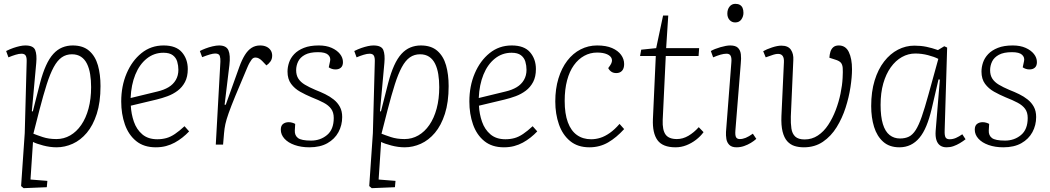

<svg xmlns="http://www.w3.org/2000/svg" viewBox="-20 -754 5473 1001"><path d="M119 -431Q120 -454 114 -464Q108 -474 92 -474Q79 -474 61 -468.5Q43 -463 24 -455L12 -488Q32 -498 49.5 -504Q67 -510 83 -513.5Q99 -517 112 -517Q154 -517 163.5 -493Q173 -469 169 -426L146 -174L151 -173L189 -322Q203 -375 220 -412.5Q237 -450 258 -473Q279 -496 304.5 -506.5Q330 -517 359 -517Q413 -517 445 -489Q477 -461 490.5 -413.5Q504 -366 504 -305Q504 -221 484.5 -160.5Q465 -100 432.5 -61.5Q400 -23 359 -4.5Q318 14 275 14Q241 14 205 4.5Q169 -5 152 -14L139 182L227 189L224 222L103 227L90 216L109 -60ZM355 -471Q325 -471 302 -455Q279 -439 260 -404Q241 -369 223.5 -314Q206 -259 186 -182L154 -57Q171 -50 202.5 -39.5Q234 -29 274 -29Q313 -29 346 -48Q379 -67 403.5 -102.5Q428 -138 441.5 -188Q455 -238 455 -300Q455 -336 450 -367Q445 -398 433.5 -421.5Q422 -445 402.5 -458Q383 -471 355 -471Z M833 -517Q898 -517 928.5 -481.5Q959 -446 959 -394Q959 -354 944.5 -326.5Q930 -299 906 -281Q882 -263 853.5 -252.5Q825 -242 796 -235L662 -203Q664 -160 678 -119.5Q692 -79 722 -53.5Q752 -28 800 -28Q825 -28 847 -34Q869 -40 892 -55.5Q915 -71 942 -96L966 -69Q950 -52 931 -37Q912 -22 891 -10.5Q870 1 845.5 7.5Q821 14 792 14Q730 14 690 -18.5Q650 -51 631 -105.5Q612 -160 612 -225Q612 -305 640 -371Q668 -437 717.5 -477Q767 -517 833 -517ZM910 -390Q910 -412 904 -432.5Q898 -453 881 -466Q864 -479 832 -479Q783 -479 745 -448.5Q707 -418 685.5 -365Q664 -312 661 -243L801 -277Q835 -285 859 -299.5Q883 -314 896.5 -337Q910 -360 910 -390Z M1129 -432Q1130 -449 1126 -462Q1122 -475 1102 -475Q1091 -475 1074 -470Q1057 -465 1034 -456L1022 -488Q1033 -494 1051 -501Q1069 -508 1088.5 -512.5Q1108 -517 1122 -517Q1160 -517 1171 -491.5Q1182 -466 1176 -415L1151 -208H1157L1228 -406Q1241 -442 1256.5 -467Q1272 -492 1291.5 -504.5Q1311 -517 1336 -517Q1355 -517 1369 -510.5Q1383 -504 1391 -492Q1399 -480 1399 -464Q1399 -446 1390 -433.5Q1381 -421 1369 -413L1346 -437Q1338 -445 1329.5 -449.5Q1321 -454 1312 -454Q1307 -454 1302 -452Q1297 -450 1292 -443.5Q1287 -437 1281 -426.5Q1275 -416 1268 -399Q1230 -310 1207 -254Q1184 -198 1172 -164Q1160 -130 1155 -107Q1150 -84 1148 -59L1143 0H1105Z M1602 -21Q1650 -21 1685 -50Q1720 -79 1720 -139Q1720 -168 1706.5 -186.5Q1693 -205 1667.5 -218.5Q1642 -232 1604 -247Q1573 -260 1544.5 -276Q1516 -292 1497.5 -317Q1479 -342 1479 -381Q1479 -404 1487 -428Q1495 -452 1514 -472Q1533 -492 1564.5 -504.5Q1596 -517 1642 -517Q1681 -517 1709 -504.5Q1737 -492 1752.5 -472.5Q1768 -453 1768 -430Q1768 -411 1757.5 -401.5Q1747 -392 1729 -392Q1719 -392 1710 -395Q1701 -398 1694 -403L1701 -436Q1705 -455 1690.5 -468.5Q1676 -482 1638 -482Q1595 -482 1570 -468.5Q1545 -455 1534.5 -433.5Q1524 -412 1524 -388Q1524 -362 1535.5 -344Q1547 -326 1569.5 -312.5Q1592 -299 1625 -285Q1651 -275 1675.5 -263Q1700 -251 1720 -235Q1740 -219 1752 -197Q1764 -175 1764 -144Q1764 -101 1744.5 -65Q1725 -29 1687 -7.5Q1649 14 1593 14Q1550 14 1516 2Q1482 -10 1463 -31Q1444 -52 1444 -78Q1444 -99 1456 -108Q1468 -117 1485 -117Q1494 -117 1503 -114.5Q1512 -112 1519 -108L1517 -73Q1516 -48 1533.5 -34.5Q1551 -21 1602 -21Z M1934 -431Q1935 -454 1929 -464Q1923 -474 1907 -474Q1894 -474 1876 -468.5Q1858 -463 1839 -455L1827 -488Q1847 -498 1864.5 -504Q1882 -510 1898 -513.5Q1914 -517 1927 -517Q1969 -517 1978.5 -493Q1988 -469 1984 -426L1961 -174L1966 -173L2004 -322Q2018 -375 2035 -412.5Q2052 -450 2073 -473Q2094 -496 2119.5 -506.5Q2145 -517 2174 -517Q2228 -517 2260 -489Q2292 -461 2305.5 -413.5Q2319 -366 2319 -305Q2319 -221 2299.5 -160.5Q2280 -100 2247.5 -61.5Q2215 -23 2174 -4.5Q2133 14 2090 14Q2056 14 2020 4.5Q1984 -5 1967 -14L1954 182L2042 189L2039 222L1918 227L1905 216L1924 -60ZM2170 -471Q2140 -471 2117 -455Q2094 -439 2075 -404Q2056 -369 2038.5 -314Q2021 -259 2001 -182L1969 -57Q1986 -50 2017.5 -39.5Q2049 -29 2089 -29Q2128 -29 2161 -48Q2194 -67 2218.5 -102.5Q2243 -138 2256.5 -188Q2270 -238 2270 -300Q2270 -336 2265 -367Q2260 -398 2248.5 -421.5Q2237 -445 2217.5 -458Q2198 -471 2170 -471Z M2648 -517Q2713 -517 2743.5 -481.5Q2774 -446 2774 -394Q2774 -354 2759.5 -326.5Q2745 -299 2721 -281Q2697 -263 2668.5 -252.5Q2640 -242 2611 -235L2477 -203Q2479 -160 2493 -119.5Q2507 -79 2537 -53.5Q2567 -28 2615 -28Q2640 -28 2662 -34Q2684 -40 2707 -55.5Q2730 -71 2757 -96L2781 -69Q2765 -52 2746 -37Q2727 -22 2706 -10.5Q2685 1 2660.5 7.5Q2636 14 2607 14Q2545 14 2505 -18.5Q2465 -51 2446 -105.5Q2427 -160 2427 -225Q2427 -305 2455 -371Q2483 -437 2532.5 -477Q2582 -517 2648 -517ZM2725 -390Q2725 -412 2719 -432.5Q2713 -453 2696 -466Q2679 -479 2647 -479Q2598 -479 2560 -448.5Q2522 -418 2500.5 -365Q2479 -312 2476 -243L2616 -277Q2650 -285 2674 -299.5Q2698 -314 2711.5 -337Q2725 -360 2725 -390Z M3093 -517Q3140 -517 3171 -503.5Q3202 -490 3218 -468Q3234 -446 3234 -420Q3234 -397 3223 -385Q3212 -373 3193 -373Q3178 -373 3167.5 -380Q3157 -387 3151 -399L3161 -413Q3174 -432 3169.5 -447Q3165 -462 3145 -471Q3125 -480 3093 -480Q3057 -480 3026 -463Q2995 -446 2972 -414Q2949 -382 2936.5 -335Q2924 -288 2924 -228Q2924 -161 2940.5 -116.5Q2957 -72 2988 -50Q3019 -28 3062 -28Q3086 -28 3110 -35.5Q3134 -43 3159.5 -61Q3185 -79 3210 -108L3234 -81Q3214 -59 3193 -41.5Q3172 -24 3150.5 -11.5Q3129 1 3104.5 7.5Q3080 14 3053 14Q2992 14 2952.5 -18.5Q2913 -51 2894 -105.5Q2875 -160 2875 -225Q2875 -291 2891.5 -345Q2908 -399 2937.5 -437.5Q2967 -476 3007 -496.5Q3047 -517 3093 -517Z M3323 -495 3401 -503 3437 -673H3464L3453 -503H3625L3622 -462H3451L3435 -128Q3433 -76 3450 -52.5Q3467 -29 3509 -29Q3540 -29 3569 -46Q3598 -63 3623 -91L3648 -65Q3632 -43 3608.5 -25Q3585 -7 3558 3.5Q3531 14 3502 14Q3435 14 3408 -23Q3381 -60 3384 -133L3399 -462H3317Z M3793 -429Q3795 -451 3789.5 -462.5Q3784 -474 3768 -474Q3754 -474 3736.5 -469Q3719 -464 3698 -455L3686 -488Q3705 -499 3736 -508Q3767 -517 3787 -517Q3815 -517 3827.5 -504.5Q3840 -492 3842.5 -471Q3845 -450 3842 -422L3814 -74Q3812 -48 3817.5 -38.5Q3823 -29 3837 -29Q3852 -29 3868 -35.5Q3884 -42 3905 -57L3923 -30Q3911 -19 3894.5 -9Q3878 1 3859 7.5Q3840 14 3820 14Q3795 14 3782.5 1.5Q3770 -11 3767 -29.5Q3764 -48 3765 -66ZM3772 -683Q3772 -705 3783.5 -719.5Q3795 -734 3814 -734Q3828 -734 3837.5 -728.5Q3847 -723 3851.5 -712.5Q3856 -702 3856 -687Q3856 -668 3845 -652.5Q3834 -637 3813 -637Q3795 -637 3783.5 -650Q3772 -663 3772 -683Z M4353 -517Q4389 -517 4405.5 -482.5Q4422 -448 4422 -393Q4422 -353 4414 -300Q4406 -247 4388.5 -192.5Q4371 -138 4342 -91Q4313 -44 4270.5 -15Q4228 14 4171 14Q4144 14 4122 7Q4100 0 4084 -18Q4068 -36 4060 -68Q4052 -100 4054 -149L4067 -430Q4068 -451 4061 -461.5Q4054 -472 4039.5 -473Q4025 -474 4001 -465L3972 -455L3959 -487Q3976 -497 4004.5 -506.5Q4033 -516 4054 -516Q4089 -516 4103.5 -494.5Q4118 -473 4116 -441L4103 -146Q4102 -111 4106 -84Q4110 -57 4126 -42Q4142 -27 4175 -27Q4213 -27 4244 -47.5Q4275 -68 4298 -103Q4321 -138 4337 -180Q4353 -222 4362 -265.5Q4371 -309 4373 -347Q4375 -382 4373.5 -400Q4372 -418 4363.5 -427.5Q4355 -437 4335 -443L4304 -453Q4305 -470 4309.5 -484.5Q4314 -499 4324.5 -508Q4335 -517 4353 -517Z M4905 -74Q4904 -48 4909.5 -38Q4915 -28 4931 -28Q4948 -28 4964 -35Q4980 -42 4997 -54L5014 -28Q5000 -17 4984 -7.5Q4968 2 4951 8Q4934 14 4915 14Q4895 14 4881.5 4.5Q4868 -5 4862 -24Q4856 -43 4858 -71L4880 -339L4873 -340L4837 -185Q4825 -135 4809.5 -97.5Q4794 -60 4773.5 -35.5Q4753 -11 4727 1.5Q4701 14 4669 14Q4617 14 4584.5 -15Q4552 -44 4537 -92.5Q4522 -141 4522 -201Q4522 -276 4540 -334.5Q4558 -393 4589.5 -433.5Q4621 -474 4661.5 -495Q4702 -516 4747 -516Q4781 -516 4810 -510Q4839 -504 4870 -493L4903 -513L4918 -506ZM4672 -32Q4699 -32 4718.5 -41.5Q4738 -51 4754 -76Q4770 -101 4785.5 -145.5Q4801 -190 4820 -259L4872 -447Q4851 -458 4818 -466.5Q4785 -475 4752 -475Q4715 -475 4682 -456.5Q4649 -438 4624 -403Q4599 -368 4585 -319Q4571 -270 4571 -207Q4571 -146 4583 -107Q4595 -68 4618 -50Q4641 -32 4672 -32Z M5220 -21Q5268 -21 5303 -50Q5338 -79 5338 -139Q5338 -168 5324.5 -186.5Q5311 -205 5285.5 -218.5Q5260 -232 5222 -247Q5191 -260 5162.5 -276Q5134 -292 5115.5 -317Q5097 -342 5097 -381Q5097 -404 5105 -428Q5113 -452 5132 -472Q5151 -492 5182.5 -504.5Q5214 -517 5260 -517Q5299 -517 5327 -504.5Q5355 -492 5370.5 -472.5Q5386 -453 5386 -430Q5386 -411 5375.5 -401.5Q5365 -392 5347 -392Q5337 -392 5328 -395Q5319 -398 5312 -403L5319 -436Q5323 -455 5308.5 -468.5Q5294 -482 5256 -482Q5213 -482 5188 -468.5Q5163 -455 5152.5 -433.5Q5142 -412 5142 -388Q5142 -362 5153.5 -344Q5165 -326 5187.5 -312.5Q5210 -299 5243 -285Q5269 -275 5293.5 -263Q5318 -251 5338 -235Q5358 -219 5370 -197Q5382 -175 5382 -144Q5382 -101 5362.5 -65Q5343 -29 5305 -7.5Q5267 14 5211 14Q5168 14 5134 2Q5100 -10 5081 -31Q5062 -52 5062 -78Q5062 -99 5074 -108Q5086 -117 5103 -117Q5112 -117 5121 -114.5Q5130 -112 5137 -108L5135 -73Q5134 -48 5151.5 -34.5Q5169 -21 5220 -21Z"/></svg>

Font: Literata ExtraLight
Style: Italic
Weight: 250
Italic angle: -2°
Designer: Latin by Veronika Burian and Jose Scaglione. Greek by Irene Vlachou. Cyrillic by Vera Evstafieva
Foundry: TypeTogether
Version: Version 3.002